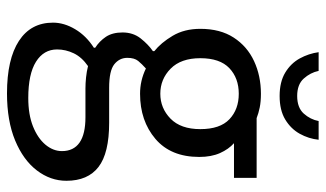

<svg xmlns="http://www.w3.org/2000/svg" viewBox="-210 -493 926 546"><g transform="rotate(90 253.0 -220.0)"><path d="M245.6 223.1Q148.4 223.1 96.4 189.2Q44.4 155.3 44.4 92.3Q44.4 60.5 63.2 29.1Q82 -2.4 115.7 -23.9V-27.8Q97.2 -39.6 84.7 -58.1Q72.3 -76.7 72.3 -105.5Q72.3 -135.7 89.4 -157.2Q106.4 -178.7 125.5 -191.9V-195.8Q101.6 -214.8 81.8 -248Q62 -281.2 62 -326.7Q62 -383.3 86.9 -421.6Q111.8 -460 153.8 -479.5Q195.8 -499 246.6 -499Q269 -499 285.6 -495.6Q302.2 -492.2 315.9 -486.8H485.8V-422.4H387.2Q404.3 -407.2 415.3 -382.6Q426.3 -357.9 426.3 -323.7Q426.3 -242.7 375 -199Q323.7 -155.3 246.6 -155.3Q209 -155.3 174.8 -171.9Q162.1 -160.6 153.3 -149.9Q144.5 -139.2 144.5 -119.1Q144.5 -96.7 162.8 -82Q181.2 -67.4 229.5 -67.4H329.1Q415.5 -67.4 454.8 -37.1Q494.1 -6.8 494.1 54.2Q494.1 99.6 464.6 138.2Q435.1 176.8 379.4 200Q323.7 223.1 245.6 223.1ZM258.8 162.6Q305.7 162.6 339.4 149.2Q373 135.7 391.4 113.8Q409.7 91.8 409.7 66.9Q409.7 33.7 385.5 16.8Q361.3 0 313.5 0H231.4Q216.8 0 200.2 -1.7Q183.6 -3.4 168 -7.3Q142.6 10.3 131.6 33.2Q120.6 56.2 120.6 80.6Q120.6 118.7 155.5 140.6Q190.4 162.6 258.8 162.6ZM246.6 -212.9Q287.6 -212.9 317.4 -241.9Q347.2 -271 347.2 -326.7Q347.2 -382.8 319.1 -409.4Q291 -436 246.6 -436Q202.1 -436 173.8 -409.2Q145.5 -382.3 145.5 -326.7Q145.5 -271.5 175.3 -242.2Q205.1 -212.9 246.6 -212.9ZM252.9 -552.2Q212.9 -552.2 186.5 -568.1Q160.2 -584 146.2 -609.4Q132.3 -634.8 128.4 -663.1H181.6Q186.5 -639.6 203.4 -620.8Q220.2 -602.1 252.9 -602.1Q286.1 -602.1 303 -620.8Q319.8 -639.6 324.2 -663.1H377.4Q374.5 -634.8 360.4 -609.4Q346.2 -584 319.8 -568.1Q293.5 -552.2 252.9 -552.2Z"/></g></svg>

Font: Varta Medium
Style: Regular
Weight: 500
Designer: Joana Correia, Viktoriya Grabowska, Eben Sorkin
Foundry: Sorkin Type Co.
Version: Version 1.004